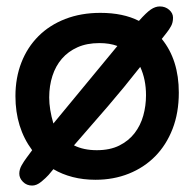

<svg xmlns="http://www.w3.org/2000/svg" viewBox="-20 -547 604 597"><path d="M292 -507Q363 -507 412 -482Q435 -508 449 -517.5Q463 -527 477 -527Q494 -527 506 -516.5Q518 -506 518 -492Q518 -477 512 -466Q506 -455 498 -445L483 -426Q536 -361 536 -259Q536 -196 516.5 -146Q497 -96 462.5 -61Q428 -26 380.5 -7Q333 12 277 12Q239 12 206 3.5Q173 -5 146 -21L131 -3Q123 6 108.5 18Q94 30 80 30Q63 30 51.5 18.5Q40 7 40 -7Q40 -20 47 -32.5Q54 -45 63 -57L80 -80Q28 -150 28 -248Q28 -305 46.5 -352.5Q65 -400 99.5 -434.5Q134 -469 183 -488Q232 -507 292 -507ZM281 -80Q322 -80 351 -94.5Q380 -109 398.5 -133Q417 -157 425.5 -187.5Q434 -218 434 -251Q434 -300 416 -339Q365 -274 315.5 -216.5Q266 -159 210 -95Q240 -80 281 -80ZM345 -404Q321 -413 289 -413Q250 -413 221 -400Q192 -387 172.5 -364.5Q153 -342 143 -311Q133 -280 133 -244Q133 -207 146 -163Z"/></svg>

Font: Sniglet
Style: Regular
Weight: 400
Designer: Haley Fiege
Foundry: Haley Fiege, Pablo Impallari, Brenda Gallo
Version: Version 2.000; ttfautohint (v0.95) -l 8 -r 50 -G 200 -x 14 -